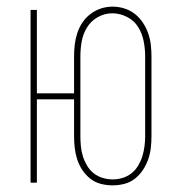

<svg xmlns="http://www.w3.org/2000/svg" viewBox="-20 -550 540 578"><path d="M319 8Q301 8 283.5 3.5Q266 -1 252 -12Q238 -23 228 -38Q218 -53 212.5 -70Q207 -87 205 -104.5Q203 -122 203 -140V-251H91V0H72V-520H91V-269H203V-380Q203 -398 205 -415.5Q207 -433 212.5 -450Q218 -467 228 -482Q238 -497 252.5 -508Q267 -519 284 -524.5Q301 -530 319 -530Q337 -530 354.5 -524.5Q372 -519 386 -508Q400 -497 410 -482Q420 -467 426 -450Q432 -433 434 -415.5Q436 -398 436 -380V-140Q436 -122 434 -104.5Q432 -87 426 -70Q420 -53 410 -38Q400 -23 386 -12Q372 -1 354.5 3.5Q337 8 319 8ZM319 -10Q335 -10 349.5 -14.5Q364 -19 376 -28.5Q388 -38 396 -51.5Q404 -65 408.5 -79.5Q413 -94 415 -109.5Q417 -125 417 -140V-380Q417 -403 412.5 -426Q408 -449 396 -468.5Q384 -488 362.5 -499Q341 -510 318 -510Q295 -510 274.5 -498.5Q254 -487 242 -467.5Q230 -448 226 -425.5Q222 -403 222 -380V-140Q222 -125 223.5 -109.5Q225 -94 229.5 -79.5Q234 -65 242 -51.5Q250 -38 262 -28.5Q274 -19 289 -14.5Q304 -10 319 -10Z"/></svg>

Font: Zed Mono Thin
Style: Regular
Weight: 100
Monospace: yes
Designer: Belleve Invis
Foundry: Belleve Invis
Version: Version 1.0.0; ttfautohint (v1.8.4)